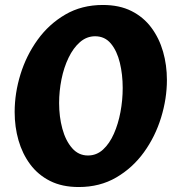

<svg xmlns="http://www.w3.org/2000/svg" viewBox="-20 -746 712 773"><path d="M297 7Q230 7 181.5 -17.5Q133 -42 101.5 -84.5Q70 -127 54.5 -181Q39 -235 39 -295Q39 -371 62.5 -447Q86 -523 131.5 -586Q177 -649 243 -687.5Q309 -726 394 -726Q461 -726 509.5 -701.5Q558 -677 589.5 -634.5Q621 -592 636.5 -538Q652 -484 652 -424Q652 -349 628.5 -272.5Q605 -196 559.5 -133Q514 -70 448 -31.5Q382 7 297 7ZM334 -120Q369 -120 395 -144Q421 -168 438.5 -207.5Q456 -247 465 -295Q474 -343 474 -392Q474 -446 462.5 -493.5Q451 -541 426.5 -570.5Q402 -600 363 -600Q329 -600 302 -576.5Q275 -553 256 -513.5Q237 -474 227.5 -426.5Q218 -379 218 -331Q218 -276 231 -228Q244 -180 270 -150Q296 -120 334 -120Z"/></svg>

Font: Agbalumo
Style: Regular
Weight: 400
Designer: Raphael Alegbeleye
Foundry: Sorkin Type Co.
Version: Version 1.000; ttfautohint (v1.8.4)